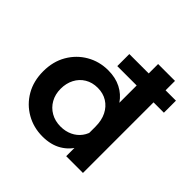

<svg xmlns="http://www.w3.org/2000/svg" viewBox="-188 -883 1062 1062"><g transform="rotate(45 343.0 -352.0)"><path d="M592.9 0H461.9V-118.7L460.9 -125.8V-229.8Q460.9 -279.3 442.8 -315.2Q424.7 -351.1 392.6 -371.1Q360.6 -391.1 318.2 -391.1Q275.6 -391.1 243.4 -371.7Q211.3 -352.3 193.8 -318.5Q176.3 -284.7 176.3 -242.3Q176.3 -198.8 195.2 -165.3Q214.1 -131.7 247.4 -112.7Q280.6 -93.6 323.7 -93.6Q361.8 -93.6 392.6 -108.2Q423.5 -122.7 443.4 -149.3Q463.3 -175.8 467.9 -209.9L496.5 -192.4Q499.6 -134.6 475.5 -87.1Q451.3 -39.6 404.5 -11.8Q357.6 16 291.8 16Q222.1 16 164.6 -16.8Q107.1 -49.6 73.4 -107.6Q39.7 -165.7 39.7 -242.3Q39.7 -318.6 73.4 -376.6Q107.1 -434.7 164.2 -467.7Q221.3 -500.7 290.9 -500.7Q347.9 -500.7 390.9 -478.6Q433.9 -456.6 460.2 -417.8Q486.6 -379 492.7 -328.3H460.9V-720H592.9ZM673.9 -552.2H309.3V-646.4H673.9Z"/></g></svg>

Font: Wix Madefor Display
Style: Regular
Weight: 400
Designer: Dalton Maag Ltd
Foundry: Dalton Maag Ltd
Version: Version 3.100